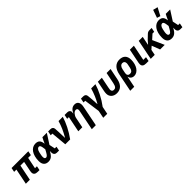

<svg xmlns="http://www.w3.org/2000/svg" viewBox="437 -2684 4752 4752"><g transform="rotate(-45 2813.0 -307.5)"><path d="M528 0 550 -112H482L543 -413H639L661 -525H75L53 -413H133L50 0H190L273 -413H402L348 -142C345 -127 344 -109 344 -99C344 -33 386 0 467 0Z M1234 -112H1175L1143 -266L1309 -525H1154L1114 -447L1082 -377H1078C1066 -489 1019 -537 918 -537C777 -537 671 -397 671 -170C671 -48 732 12 833 12C915 12 976 -24 1040 -148H1043V-99C1043 -36 1080 0 1138 0H1212ZM863 -103C834 -103 814 -122 814 -170C814 -194 815 -209 820 -235L834 -305C851 -388 888 -422 925 -422C954 -422 974 -399 984 -327L993 -263L957 -197C917 -123 889 -103 863 -103Z M1601 0C1729 -178 1818 -359 1868 -525H1719C1679 -385 1626 -267 1544 -125H1537L1531 -327L1524 -448C1521 -496 1488 -525 1434 -525H1355L1333 -413H1392L1431 0Z M2026 0 2080 -270C2088 -310 2106 -344 2130 -372C2153 -399 2181 -420 2215 -420C2253 -420 2268 -398 2268 -368C2268 -348 2265 -331 2261 -312L2159 200H2299L2404 -327C2409 -354 2413 -376 2413 -401C2413 -487 2368 -537 2287 -537C2205 -537 2153 -487 2113 -403H2107L2110 -418C2111 -423 2113 -437 2113 -448C2113 -497 2075 -525 2025 -525H1932L1910 -413H1969L1886 0Z M2559 200H2699L2739 0C2867 -168 2960 -359 3010 -525H2861C2821 -385 2764 -253 2702 -147H2695L2686 -306L2673 -448C2669 -496 2637 -525 2583 -525H2504L2482 -413H2541L2599 0Z M3235 -525H3095L3040 -249C3034 -217 3032 -194 3032 -166C3032 -68 3107 12 3231 12C3364 12 3448 -69 3480 -225L3541 -525H3401L3342 -233C3320 -125 3287 -101 3236 -101C3192 -101 3168 -126 3168 -174C3168 -190 3171 -204 3178 -239Z M3504 200H3644L3702 -91H3707C3714 -34 3762 12 3836 12C3966 12 4065 -132 4065 -326C4065 -464 3992 -537 3856 -537C3729 -537 3634 -453 3600 -281ZM3798 -101C3732 -101 3714 -148 3725 -204L3746 -309C3761 -384 3798 -424 3851 -424C3900 -424 3926 -391 3926 -341C3926 -328 3924 -316 3923 -310L3904 -216C3888 -138 3860 -101 3798 -101Z M4368 -112H4273L4356 -525H4216L4139 -142C4136 -127 4135 -109 4135 -99C4135 -33 4177 0 4258 0H4346Z M4750 0H4911L4775 -304L4896 -413H4955L4978 -525H4908C4864 -525 4840 -517 4810 -489L4698 -382L4627 -299H4620L4666 -525H4526L4421 0H4561L4590 -145L4668 -214Z M5446 -784 5321 -815 5248 -608 5337 -579ZM5551 -112H5492L5460 -266L5626 -525H5471L5431 -447L5399 -377H5395C5383 -489 5336 -537 5235 -537C5094 -537 4988 -397 4988 -170C4988 -48 5049 12 5150 12C5232 12 5293 -24 5357 -148H5360V-99C5360 -36 5397 0 5455 0H5529ZM5180 -103C5151 -103 5131 -122 5131 -170C5131 -194 5132 -209 5137 -235L5151 -305C5168 -388 5205 -422 5242 -422C5271 -422 5291 -399 5301 -327L5310 -263L5274 -197C5234 -123 5206 -103 5180 -103Z"/></g></svg>

Font: Braiins Sans
Style: Bold Italic
Weight: 700
Italic angle: -11.31°
Designer: Mike Abbink, Paul van der Laan, Pieter van Rosmalen, Jiri Chlebus, Lubos Buracinsky
Foundry: Bold Monday, Sudetype
Version: Version 1.000;hotconv 1.0.109;makeotfexe 2.5.65596